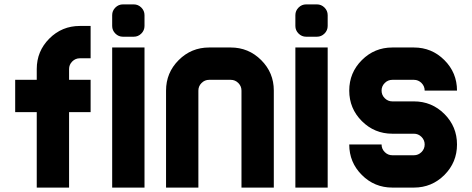

<svg xmlns="http://www.w3.org/2000/svg" viewBox="-20 -850 2140 870"><path d="M293 -341.8V0H146.5V-341.8H48.8V-488.3H146.5V-537.1Q146.5 -618.2 203.6 -675.3Q260.7 -732.4 341.8 -732.4H390.6V-585.9H341.8Q321.8 -585.9 307.4 -571.5Q293 -557.1 293 -537.1V-488.3H390.6V-341.8Z M634.8 0H488.3V-634.8H634.8ZM488.3 -781.2Q488.3 -801.3 502.7 -815.7Q517.1 -830.1 537.1 -830.1H585.9Q606 -830.1 620.4 -815.7Q634.8 -801.3 634.8 -781.2V-732.4Q634.8 -712.4 620.4 -698Q606 -683.6 585.9 -683.6H537.1Q517.1 -683.6 502.7 -698Q488.3 -712.4 488.3 -732.4Z M878.9 -439.5V0H732.4V-439.5Q732.4 -520.5 789.6 -577.6Q846.7 -634.8 927.7 -634.8H1025.4Q1106.4 -634.8 1163.6 -577.6Q1220.7 -520.5 1220.7 -439.9V0H1074.2V-439.5Q1074.2 -459.5 1059.8 -473.9Q1045.4 -488.3 1025.4 -488.3H927.7Q907.7 -488.3 893.3 -473.9Q878.9 -459.5 878.9 -439.5Z M1464.8 0H1318.4V-634.8H1464.8ZM1318.4 -781.2Q1318.4 -801.3 1332.8 -815.7Q1347.2 -830.1 1367.2 -830.1H1416Q1436 -830.1 1450.4 -815.7Q1464.8 -801.3 1464.8 -781.2V-732.4Q1464.8 -712.4 1450.4 -698Q1436 -683.6 1416 -683.6H1367.2Q1347.2 -683.6 1332.8 -698Q1318.4 -712.4 1318.4 -732.4Z M1855.5 -634.8Q1936.5 -634.8 1993.7 -577.6Q2050.8 -520.5 2050.8 -439.5H1904.3Q1904.3 -459.5 1889.9 -473.9Q1875.5 -488.3 1855.5 -488.3H1757.8Q1737.8 -488.3 1723.4 -473.9Q1709 -459.5 1709 -439.5Q1709 -419.4 1723.4 -405Q1737.8 -390.6 1757.8 -390.6H1855.5Q1936.5 -390.6 1993.7 -333.5Q2050.8 -276.4 2050.8 -195.3Q2050.8 -114.3 1993.7 -57.1Q1936.5 0 1855.5 0H1757.8Q1676.8 0 1619.6 -57.1Q1562.5 -114.3 1562.5 -195.3H1709Q1709 -175.3 1723.4 -160.9Q1737.8 -146.5 1757.8 -146.5H1855.5Q1875.5 -146.5 1889.9 -160.9Q1904.3 -175.3 1904.3 -195.3Q1904.3 -215.3 1889.9 -229.7Q1875.5 -244.1 1855.5 -244.1H1757.8Q1676.8 -244.1 1619.6 -301.3Q1562.5 -358.4 1562.5 -439.5Q1562.5 -520.5 1619.6 -577.6Q1676.8 -634.8 1757.8 -634.8Z"/></svg>

Font: Audex
Style: Regular
Weight: 400
Designer: GGBotNet
Foundry: GGBotNet
Version: 1.00